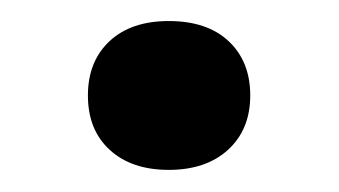

<svg xmlns="http://www.w3.org/2000/svg" viewBox="-20 -368 314 178"><path d="M61.5 -279.5Q61.5 -311 81.5 -329.8Q101.5 -348.5 136.5 -348.5Q172 -348.5 192 -329.8Q212 -311 212 -279.5Q212 -248 191.5 -229.2Q171 -210.5 136.5 -210.5Q102 -210.5 81.8 -229Q61.5 -247.5 61.5 -279.5Z"/></svg>

Font: Encode Sans Expanded Medium
Style: Regular
Weight: 500
Width: 7
Designer: Multiple Designers
Foundry: Impallari Type
Version: Version 2.000